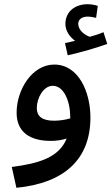

<svg xmlns="http://www.w3.org/2000/svg" viewBox="-20 -663 530 913"><path d="M302 -400C361 -413 440 -436 490 -454L472 -510C454 -502 432 -495 407 -488C383 -496 352 -519 352 -550C352 -571 370 -584 397 -584C411 -584 424 -581 437 -578L445 -635C430 -640 412 -643 396 -643C342 -643 291 -612 291 -549C291 -516 312 -487 337 -469C324 -466 309 -463 289 -458ZM58 230C285 208 410 95 410 -104C410 -227 353 -356 238 -356C133 -356 59 -237 59 -127C59 -35 122 7 222 7C248 7 274 3 297 -4C260 86 166 114 36 131ZM155 -149C155 -198 187 -255 231 -255C284 -255 314 -181 314 -106V-100C290 -93 262 -89 237 -89C179 -89 155 -111 155 -149Z"/></svg>

Font: Noto Sans Arabic UI Md
Style: Regular
Weight: 500
Designer: Monotype Design Team, Nadine Chahine and Nizar Qandah
Foundry: Monotype Imaging Inc.
Version: Version 2.010